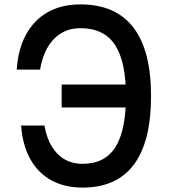

<svg xmlns="http://www.w3.org/2000/svg" viewBox="-20 -836 790 872"><path d="M260 -348V-452H570V-348ZM355 16Q273 16 212.5 -17.5Q152 -51 117 -114.5Q82 -178 76 -266H182Q196 -184 240.5 -138Q285 -92 355 -92Q456 -92 504 -167.5Q552 -243 552 -400Q552 -557 502 -632.5Q452 -708 345 -708Q272 -708 224.5 -658.5Q177 -609 162 -520H56Q62 -613 98.5 -679.5Q135 -746 197.5 -781Q260 -816 345 -816Q505 -816 585.5 -711.5Q666 -607 666 -400Q666 -193 588 -88.5Q510 16 355 16Z"/></svg>

Font: Martian Mono SemiExpanded
Style: Regular
Weight: 400
Width: 6
Monospace: yes
Designer: Roman Shamin
Foundry: Evil Martians
Version: Version 1.000